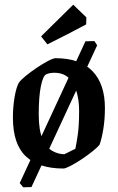

<svg xmlns="http://www.w3.org/2000/svg" viewBox="-20 -708 502 818"><path d="M250 10Q145 10 90 -42Q35 -94 35 -207Q35 -252 42 -293.5Q49 -335 60 -355Q68 -367 89.5 -384.5Q111 -402 137 -419.5Q163 -437 185 -448.5Q207 -460 217 -460Q321 -460 374 -405Q427 -350 427 -248Q427 -199 420 -157Q413 -115 404 -91Q396 -81 375 -64Q354 -47 328.5 -30Q303 -13 281 -1.5Q259 10 250 10ZM254 -51Q257 -52 268.5 -58Q280 -64 290.5 -69Q301 -74 301 -74Q306 -97 311.5 -135Q317 -173 317 -235Q317 -306 291.5 -352Q266 -398 212 -398Q202 -398 193.5 -396.5Q185 -395 176 -391Q163 -384 154 -340Q145 -296 145 -221Q145 -151 162 -114.5Q179 -78 204 -64.5Q229 -51 254 -51ZM344 -532 382 -533 394 -515 114 89 79 90 64 72ZM182 -519 155 -553 292 -688 348 -634 347 -604Q312 -585 267 -562Q222 -539 182 -519Z"/></svg>

Font: Grenze Gotisch Medium
Style: Regular
Weight: 500
Designer: Renata Polastri
Foundry: Omnibus-Type
Version: Version 1.001